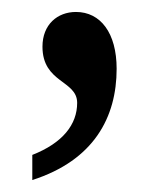

<svg xmlns="http://www.w3.org/2000/svg" viewBox="-20 -147 271 321"><path d="M34 112V154C137 121 175 49 175 -32C175 -92 148 -127 107 -127C76 -127 51 -106 51 -69C51 -8 109 -13 109 25C109 61 85 92 34 112Z"/></svg>

Font: Noto Serif Condensed Medium
Style: Regular
Weight: 500
Width: 3
Designer: Monotype Design Team
Foundry: Monotype Imaging Inc.
Version: Version 2.015